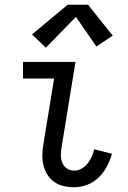

<svg xmlns="http://www.w3.org/2000/svg" viewBox="-20 -781 540 809"><path d="M293 8Q270 8 248 3Q226 -2 208.5 -14.5Q191 -27 179.5 -45.5Q168 -64 163 -85Q158 -106 158.5 -129.5Q159 -153 163 -175L208 -450H77V-520H298L240 -164Q237 -147 236.5 -129.5Q236 -112 242 -96.5Q248 -81 261.5 -71.5Q275 -62 293 -62Q309 -62 324 -70.5Q339 -79 349.5 -92.5Q360 -106 366.5 -121Q373 -136 377 -152L452 -133Q444 -106 430.5 -80Q417 -54 396 -33.5Q375 -13 347.5 -2.5Q320 8 293 8ZM173 -580 115 -636 265 -761H351L455 -631L386 -585L300 -710Z"/></svg>

Font: Iosevka Gothic
Style: Italic
Weight: 400
Italic angle: -9°
Monospace: yes
Designer: Belleve Invis
Foundry: Belleve Invis
Version: Version 15.5.1; ttfautohint (v1.8.4)